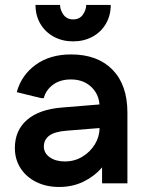

<svg xmlns="http://www.w3.org/2000/svg" viewBox="-20 -740 593 775"><path d="M218.7 14.7Q167 14.7 126.5 -5.3Q86 -25.3 63 -61Q40 -96.7 40 -142.7Q40 -213.7 89.2 -256.2Q138.3 -298.7 230.3 -306L425.7 -322V-226.7L247.3 -212.3Q199.3 -208.3 178.2 -192Q157 -175.7 157 -148.7Q157 -122 180.8 -105.2Q204.7 -88.3 241.7 -88.3Q280.7 -88.3 312.5 -107.5Q344.3 -126.7 363.2 -157.8Q382 -189 382 -225.3V-307.7Q382 -356.3 349.8 -387.8Q317.7 -419.3 266.3 -419.3Q222 -419.3 193.3 -397.5Q164.7 -375.7 156.7 -344H145.7L47.7 -368Q65.7 -435.7 123.3 -478Q181 -520.3 266.7 -520.3Q373.7 -520.3 434 -458.8Q494.3 -397.3 494.3 -285V0H392V-147L433.3 -140.7Q421.3 -98 390.3 -62.5Q359.3 -27 315.7 -6.2Q272 14.7 218.7 14.7ZM275 -573Q232.1 -573 197.6 -591.5Q163.1 -610 143.2 -643.5Q123.3 -677 123.3 -720H222.3Q222.7 -699.3 236.3 -680.5Q250 -661.7 275.1 -661.7Q301 -661.7 314.3 -680.5Q327.7 -699.3 328 -720H427Q427 -677 407.1 -643.5Q387.3 -610 352.8 -591.5Q318.3 -573 275 -573Z"/></svg>

Font: Fustat
Style: Regular
Weight: 400
Designer: Mohamed Gaber, Khaled Hosny, Laura Garcia Mut
Foundry: Kief Type Foundry, Alif Type Foundry, Hard Type Foundry
Version: Version 1.007